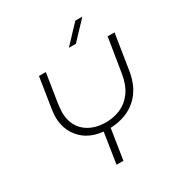

<svg xmlns="http://www.w3.org/2000/svg" viewBox="-201 -1021 1092 1162"><g transform="rotate(-30 345.0 -440.0)"><path d="M275 0 308 -213Q209 -223 154 -284.5Q99 -346 99 -436Q99 -450 101 -466.5Q103 -483 105 -496L137 -700H185L153 -497Q152 -485 150 -469Q148 -453 148 -440Q148 -353 203 -303.5Q258 -254 351 -254Q404 -254 451.5 -274.5Q499 -295 532.5 -340.5Q566 -386 578 -459L617 -700H665L626 -453Q608 -340 538 -278Q468 -216 356 -211L323 0ZM379 -757 495 -880H544L428 -757Z"/></g></svg>

Font: MuseoModerno Thin ExtraLight
Style: Italic
Weight: 250
Italic angle: -9°
Version: Version 1.003